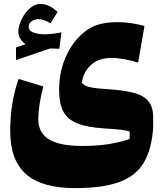

<svg xmlns="http://www.w3.org/2000/svg" viewBox="-20 -653 827 972"><path d="M125.5 -517.1Q125.5 -497.1 149.4 -488.3Q173.3 -479.5 205.1 -479.5Q224.1 -479.5 247.6 -482.2Q271 -484.9 291 -489.3L280.3 -406.2L233.4 -407.7L61 -348.6V-412.6L108.9 -429.2Q92.3 -441.4 82.5 -457.5Q72.8 -473.6 72.8 -494.1Q72.8 -512.7 81.3 -536.1Q89.8 -559.6 105.2 -581.8Q120.6 -604 140.6 -618.4Q160.6 -632.8 183.6 -632.8Q207.5 -632.8 226.8 -623.8Q246.1 -614.7 271.5 -593.3L235.8 -534.7Q201.7 -556.2 174.3 -556.2Q156.2 -556.2 140.9 -545.7Q125.5 -535.2 125.5 -517.1ZM679.2 -335.9Q651.4 -345.7 612.5 -352.8Q573.7 -359.9 545.9 -359.9Q480 -359.9 440.7 -324.2Q401.4 -288.6 394.5 -233.9Q401.4 -225.1 413.6 -219Q425.8 -212.9 451.2 -208.7Q476.6 -204.6 521.5 -201.7Q600.6 -196.8 652.6 -184.1Q704.6 -171.4 730 -142.1Q755.4 -112.8 755.4 -57.6V-4.9Q747.6 103 708 170.2Q668.5 237.3 584.7 268.3Q501 299.3 359.9 299.3Q192.4 299.3 112.1 229Q31.7 158.7 31.7 11.2Q31.7 -134.3 74.2 -253.4L199.2 -215.3Q173.8 -116.7 173.8 -49.8Q173.8 19.5 228.5 52.7Q283.2 85.9 396.5 85.9Q468.8 85.9 525.1 77.4Q581.5 68.8 636.2 50.8L636.7 13.7Q626 8.3 596.2 4.4Q566.4 0.5 513.2 -2.4Q422.9 -7.8 371.8 -28.3Q320.8 -48.8 300 -89.6Q279.3 -130.4 279.3 -196.3Q279.3 -281.2 306.9 -350.3Q334.5 -419.4 379.4 -465.6Q424.3 -511.7 475.1 -527.8Q497.6 -534.7 522.5 -537.8Q547.4 -541 572.8 -541Q607.4 -541 642.8 -535.9Q678.2 -530.8 711.4 -521.5Z"/></svg>

Font: Pinar-DS1-FD ExtraBold
Style: Regular
Weight: 800
Designer: Amin Abedi
Version: Version 2.000